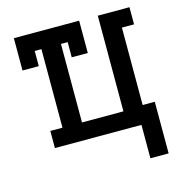

<svg xmlns="http://www.w3.org/2000/svg" viewBox="-101 -611 803 855"><g transform="rotate(-15 300.0 -183.0)"><path d="M488 154V0H89V-79H145V-441H114V-371H39V-520H340V-371H266V-441H235V-79H426V-520H572V-441H516V-84H572V154Z"/></g></svg>

Font: Iosevka HT Medium Extended
Style: Regular
Weight: 500
Width: 7
Monospace: yes
Designer: Belleve Invis
Foundry: Belleve Invis
Version: Version 32.3.0; ttfautohint (v1.8.4)